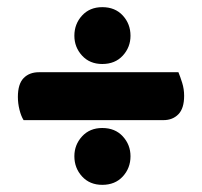

<svg xmlns="http://www.w3.org/2000/svg" viewBox="-20 -558 565 537"><path d="M188 -458Q188 -491 209.5 -514.5Q231 -538 266 -538Q302 -538 323.5 -514.5Q345 -491 345 -458Q345 -426 323.5 -402.5Q302 -379 266 -379Q231 -379 209.5 -402.5Q188 -426 188 -458ZM188 -121Q188 -153 209.5 -176.5Q231 -200 266 -200Q302 -200 323.5 -176.5Q345 -153 345 -121Q345 -88 323.5 -64.5Q302 -41 266 -41Q231 -41 209.5 -64.5Q188 -88 188 -121ZM46 -222Q39 -233 34.5 -251Q30 -269 30 -287Q30 -323 46 -339.5Q62 -356 89 -356H479Q484 -344 489.5 -326.5Q495 -309 495 -290Q495 -255 479 -238.5Q463 -222 437 -222Z"/></svg>

Font: Baloo Da
Style: Regular
Weight: 400
Designer: Noopur Datye and Ek Type
Foundry: Ek Type
Version: Version 1.443;PS 1.000;hotconv 16.6.51;makeotf.lib2.5.65220;